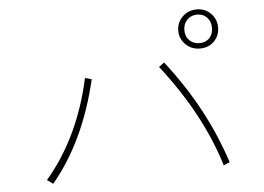

<svg xmlns="http://www.w3.org/2000/svg" viewBox="-49 -810 1098 798"><g transform="rotate(-5 500.0 -411.0)"><path d="M117.2 -93.8Q258.8 -259.8 311.5 -502.9L338.9 -495.1Q279.3 -240.2 141.6 -76.2ZM622.1 -521.5 644.5 -538.1Q804.7 -334 879.9 -101.6L854.5 -90.8Q787.1 -310.5 622.1 -521.5ZM740.2 -664.1Q740.2 -637.7 756.8 -621.6Q773.4 -605.5 798.8 -605.5Q824.2 -605.5 839.8 -621.6Q855.5 -637.7 855.5 -664.1Q855.5 -690.4 839.8 -707.5Q824.2 -724.6 798.8 -724.6Q773.4 -724.6 756.8 -707.5Q740.2 -690.4 740.2 -664.1ZM714.8 -664.1Q714.8 -698.2 738.8 -722.2Q762.7 -746.1 798.8 -746.1Q834 -746.1 857.4 -722.2Q880.9 -698.2 880.9 -664.1Q880.9 -629.9 857.9 -606.4Q835 -583 798.8 -583Q762.7 -583 738.8 -606.9Q714.8 -630.9 714.8 -664.1Z"/></g></svg>

Font: Gothic A1 Thin
Style: Regular
Weight: 250
Designer: HanYang I&C Co.,Ltd.
Foundry: HanYang I&C Co.,Ltd.
Version: Version 2.50